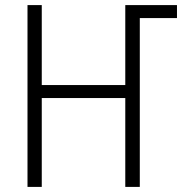

<svg xmlns="http://www.w3.org/2000/svg" viewBox="-20 -734 722 754"><path d="M88 0V-714H144V-400H472V-714H675V-663H529V0H472V-349H144V0Z"/></svg>

Font: Noto Sans UI SemiCondensed Light
Style: Regular
Weight: 300
Width: 4
Designer: Monotype Design Team
Foundry: Monotype Imaging Inc.
Version: Version 1.901